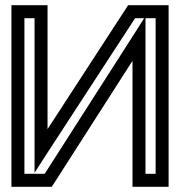

<svg xmlns="http://www.w3.org/2000/svg" viewBox="-20 -694 690 739"><path d="M187 13 490 -460V0V25H515H604H629V0V-649V-674H604H487H473L466 -663L163 -197V-649V-674H138H49H24V-649V0V25H49H166H179L187 13ZM540 -624H579V-25H540V-545V-624ZM152 -25H74V-624H113V-113V-29L158 -99L500 -624H535L493 -558L152 -25Z"/></svg>

Font: Gamestation DisplayOutline
Style: Regular
Weight: 400
Designer: Jonas Hecksher
Foundry: Jonas Hecksher, Playtypeª, e-types AS
Version: Version 1.003